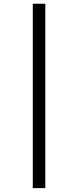

<svg xmlns="http://www.w3.org/2000/svg" viewBox="-20 -762 414 1018"><path d="M153.8 235.4V-742.2H220.2V235.4Z"/></svg>

Font: Lunasima
Style: Regular
Weight: 400
Designer: The DocRepair Project, Monotype Design Team
Foundry: Google
Version: Version 2.009